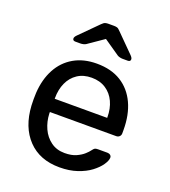

<svg xmlns="http://www.w3.org/2000/svg" viewBox="-136 -831 831 940"><g transform="rotate(20 280.0 -361.0)"><path d="M281.5 10Q178.1 10 117.3 -53.7Q56.4 -117.4 49.9 -227.3Q49.1 -239.9 49.1 -260.6Q49.1 -281.3 49.9 -293.6Q54.4 -365 83 -418.3Q111.6 -471.6 162.1 -500.8Q212.6 -530 281.3 -530Q356.6 -530 408.2 -497.8Q459.8 -465.6 487.1 -406.9Q514.3 -348.3 514.3 -269.4V-251.6Q514.3 -241.4 507.5 -235Q500.7 -228.6 490.6 -228.6H145.4Q145.4 -228.4 145.4 -225Q145.4 -221.6 145.4 -219.6Q147.1 -179.3 163.2 -143.8Q179.2 -108.4 209.4 -86.3Q239.5 -64.3 281.1 -64.3Q317.2 -64.3 341.2 -75.2Q365.2 -86.2 379.8 -99.6Q394.5 -113.1 399.5 -120.5Q408.5 -132.7 413.7 -135.2Q418.9 -137.7 430.1 -137.7H478.5Q487.7 -137.7 494.2 -132.2Q500.7 -126.6 499.7 -117.4Q498.7 -102.4 483.8 -80.8Q468.9 -59.2 441.2 -38.2Q413.5 -17.3 373.1 -3.7Q332.6 10 281.5 10ZM145.4 -297.6H418.8V-301Q418.8 -345.7 402.5 -380.9Q386.3 -416 355.3 -436.3Q324.4 -456.6 281.3 -456.6Q238.2 -456.6 207.7 -436.3Q177.2 -416 161.3 -380.9Q145.4 -345.7 145.4 -301ZM144.9 -595Q130.5 -595 130.5 -606.9Q130.5 -614.9 141.2 -625.6L232.9 -717.6Q243.7 -728.6 250.9 -730.5Q258.1 -732.5 265.8 -732.5H296.4Q305 -732.5 312.2 -730.5Q319.4 -728.6 329.4 -717.6L421.1 -625.6Q431.7 -614.9 431.7 -606.9Q431.7 -595 417.4 -595H391.2Q384.4 -595 376.6 -596.8Q368.7 -598.6 363.4 -602L281.1 -658.6L198.9 -602Q193.7 -598.6 185.8 -596.8Q177.8 -595 171.1 -595Z"/></g></svg>

Font: Rubik Light
Style: Regular
Weight: 300
Designer: Hubert and Fischer
Foundry: Hubert and Fischer
Version: Version 2.300;gftools[0.9.30]